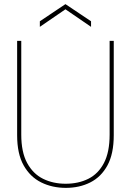

<svg xmlns="http://www.w3.org/2000/svg" viewBox="-20 -898 633 930"><path d="M299 12Q233 12 179.5 -14.5Q126 -41 94.5 -97Q63 -153 63 -243V-700H83V-246Q83 -161 111.5 -108.5Q140 -56 188.5 -32Q237 -8 298 -8Q360 -8 408 -32Q456 -56 483.5 -108.5Q511 -161 511 -246V-700H531V-243Q531 -153 500.5 -97Q470 -41 417.5 -14.5Q365 12 299 12ZM173 -768V-795L297 -878L421 -795V-768L297 -853Z"/></svg>

Font: DM Sans 28pt Thin
Style: Regular
Weight: 250
Version: Version 4.004;gftools[0.9.30]